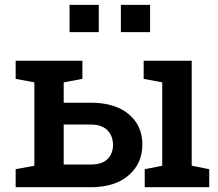

<svg xmlns="http://www.w3.org/2000/svg" viewBox="-20 -782 912 802"><path d="M246.1 -94.7H358.9Q406.2 -94.7 429.2 -117.7Q452.1 -140.6 452.1 -176.8Q452.1 -212.9 429.2 -237.3Q406.2 -261.7 358.9 -261.7H246.1ZM584.5 0V-75.2L657.7 -89.8V-438L580.1 -452.6V-528.3H780.8V-89.8L854 -75.2V0ZM358.9 -353Q460.4 -353 517.6 -305.2Q574.7 -257.3 574.7 -178.7Q574.7 -99.1 517.3 -49.6Q460 0 358.9 0H45.4V-75.2L123.5 -89.8V-438L45.4 -452.6V-528.3H324.2V-452.6L246.1 -438V-353ZM484.9 -647.9V-761.7H606.9V-647.9ZM270.5 -647.9V-761.7H392.6V-647.9Z"/></svg>

Font: Roboto Slab LO Medium
Style: Regular
Weight: 500
Designer: Google
Version: Version 2.000